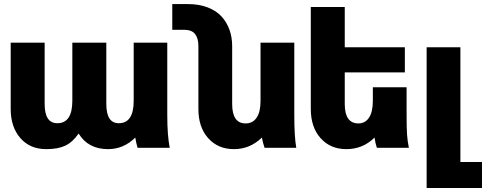

<svg xmlns="http://www.w3.org/2000/svg" viewBox="-20 -735 2438 955"><path d="M339.8 -233.9V-522.9H508.8V-217.8Q508.8 -122.1 570.8 -122.1Q645 -122.1 645 -233.9V-522.9H812V-163.1Q812 -61 824.2 0H664.1Q657.2 -24.4 652.8 -50.8Q595.2 6.8 517.1 6.8Q418.5 6.8 371.1 -70.8Q340.8 -27.3 304.4 -10.3Q268.1 6.8 210 6.8Q128.9 6.8 81.1 -48.3Q33.2 -103.5 33.2 -192.9V-522.9H202.1V-217.8Q202.1 -122.1 265.1 -122.1Q339.8 -122.1 339.8 -233.9Z M1453.6 0H1295.9Q1286.6 -27.3 1282.7 -50.8Q1223.6 6.8 1143.6 6.8Q1064.5 6.8 1015.6 -47.6Q966.8 -102.1 966.8 -192.9V-505.9Q966.8 -544.9 950.2 -565.9Q933.6 -586.9 895 -586.9H836.9V-714.8H913.6Q969.7 -714.8 1012.9 -698.2Q1056.2 -681.6 1082.3 -652.6Q1108.4 -623.5 1121.6 -586.4Q1134.8 -549.3 1134.8 -505.9V-217.8Q1134.8 -121.1 1201.7 -121.1Q1236.8 -121.1 1256.3 -149.4Q1275.9 -177.7 1275.9 -233.9V-522.9H1443.8V-163.1Q1443.8 -54.7 1453.6 0Z M2013.7 0H1854.5Q1847.7 -19 1842.8 -50.8Q1785.2 6.8 1702.6 6.8Q1623.5 6.8 1574.7 -47.6Q1525.9 -102.1 1525.9 -192.9V-700.2H1694.8V-500H1993.7V-375H1694.8V-217.8Q1694.8 -121.1 1762.7 -121.1Q1796.4 -121.1 1815.4 -149.7Q1834.5 -178.2 1834.5 -233.9V-300.8H2002.4V-163.1Q2002.4 -98.6 2004.6 -65.9Q2006.8 -33.2 2013.7 0Z M2102.1 200.2V-500H2270V70.8H2377.4V200.2Z"/></svg>

Font: LT Superior Black
Style: Regular
Weight: 900
Designer: Daniel Lyons
Foundry: LyonsType
Version: Version 2.005